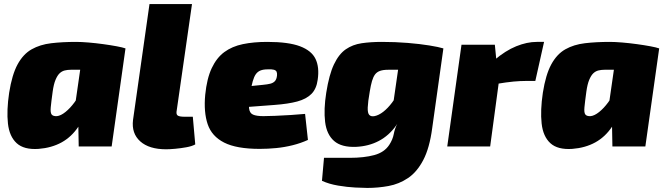

<svg xmlns="http://www.w3.org/2000/svg" viewBox="-20 -720 3277 944"><path d="M354 -514Q380 -514 415.5 -511Q451 -508 487.5 -503Q524 -498 553.5 -492.5Q583 -487 597 -482L434 -376Q409 -377 386 -377Q363 -377 328 -377Q312 -377 298 -373.5Q284 -370 273 -359.5Q262 -349 253 -327.5Q244 -306 239 -270Q232 -219 229.5 -192.5Q227 -166 234 -157Q241 -148 260 -149Q279 -151 302 -169.5Q325 -188 346 -216.5Q367 -245 380 -277L414 -221Q399 -148 365.5 -97.5Q332 -47 283 -20Q234 7 170 12Q98 17 62 -16Q26 -49 19 -113Q12 -177 25 -264Q39 -353 66.5 -403.5Q94 -454 135.5 -477.5Q177 -501 232 -507.5Q287 -514 354 -514ZM392 -500 597 -482 529 0H367L365 -109L338 -125Z M924 -700 849 -178Q845 -159 853 -152.5Q861 -146 888 -146H928L940 -10Q924 -1 896.5 4Q869 9 841.5 11.5Q814 14 797 14Q713 14 669.5 -25Q626 -64 634 -130L715 -700Z M1294 -514Q1398 -514 1455 -492.5Q1512 -471 1531.5 -430Q1551 -389 1542 -328Q1536 -283 1511 -258Q1486 -233 1441.5 -221Q1397 -209 1329 -204L1063 -184L1076 -283L1274 -303Q1295 -305 1309 -308.5Q1323 -312 1331.5 -321Q1340 -330 1342 -349Q1343 -360 1340 -367Q1337 -374 1327 -377Q1317 -380 1296 -379Q1275 -379 1261 -373.5Q1247 -368 1238 -355.5Q1229 -343 1222.5 -320Q1216 -297 1210 -261Q1202 -212 1204.5 -188Q1207 -164 1224 -156.5Q1241 -149 1275 -149Q1296 -149 1332.5 -150.5Q1369 -152 1409.5 -154.5Q1450 -157 1480 -160L1494 -32Q1459 -16 1419 -6Q1379 4 1338 8Q1297 12 1257 12Q1143 12 1082 -19Q1021 -50 1001 -109.5Q981 -169 989 -254Q997 -334 1021 -385Q1045 -436 1083 -464Q1121 -492 1174 -503Q1227 -514 1294 -514Z M1955 -500 2160 -482 2105 -90Q2092 8 2061 67Q2030 126 1986 155.5Q1942 185 1890.5 194.5Q1839 204 1786 204Q1766 204 1726.5 202Q1687 200 1642.5 192.5Q1598 185 1563 169L1573 56Q1588 56 1602.5 56Q1617 56 1639.5 56Q1662 56 1699 56Q1770 56 1820 42.5Q1870 29 1894 -8Q1911 -34 1916 -61Q1921 -88 1934 -113L1901 -125ZM1857 -514Q1924 -514 1984.5 -509Q2045 -504 2091 -496.5Q2137 -489 2160 -482L1998 -376Q1972 -377 1948 -377Q1924 -377 1889 -377Q1864 -377 1848.5 -371.5Q1833 -366 1824 -354Q1815 -342 1809 -321.5Q1803 -301 1798 -270Q1789 -219 1788 -191.5Q1787 -164 1795.5 -155Q1804 -146 1821 -149Q1842 -153 1864.5 -170.5Q1887 -188 1908 -216Q1929 -244 1943 -277L1977 -221Q1962 -151 1927 -102Q1892 -53 1842.5 -27Q1793 -1 1731 2Q1659 5 1622.5 -27Q1586 -59 1578.5 -120.5Q1571 -182 1584 -264Q1598 -353 1622 -403.5Q1646 -454 1680 -477.5Q1714 -501 1758.5 -507.5Q1803 -514 1857 -514Z M2413 -500 2423 -398 2442 -386 2390 0H2179L2249 -500ZM2655 -514 2612 -322H2565Q2538 -322 2505 -319Q2472 -316 2418 -307L2410 -424Q2465 -471 2518 -492.5Q2571 -514 2619 -514Z M2978 -514Q3004 -514 3039.5 -511Q3075 -508 3111.5 -503Q3148 -498 3177.5 -492.5Q3207 -487 3221 -482L3058 -376Q3033 -377 3010 -377Q2987 -377 2952 -377Q2936 -377 2922 -373.5Q2908 -370 2897 -359.5Q2886 -349 2877 -327.5Q2868 -306 2863 -270Q2856 -219 2853.5 -192.5Q2851 -166 2858 -157Q2865 -148 2884 -149Q2903 -151 2926 -169.5Q2949 -188 2970 -216.5Q2991 -245 3004 -277L3038 -221Q3023 -148 2989.5 -97.5Q2956 -47 2907 -20Q2858 7 2794 12Q2722 17 2686 -16Q2650 -49 2643 -113Q2636 -177 2649 -264Q2663 -353 2690.5 -403.5Q2718 -454 2759.5 -477.5Q2801 -501 2856 -507.5Q2911 -514 2978 -514ZM3016 -500 3221 -482 3153 0H2991L2989 -109L2962 -125Z"/></svg>

Font: Exo 2 Black
Style: Italic
Weight: 900
Italic angle: -8°
Designer: Natanael Gama
Foundry: Natanael Gama
Version: Version 2.010